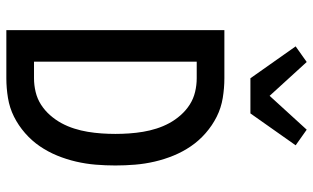

<svg xmlns="http://www.w3.org/2000/svg" viewBox="-206 -756 963 590"><g transform="rotate(90 275.0 -461.5)"><path d="M221 0H73V-670H221Q251 -670 281.5 -665Q312 -660 339 -646.5Q366 -633 389.5 -612.5Q413 -592 430 -567Q447 -542 458.5 -514Q470 -486 477 -456Q484 -426 486.5 -395.5Q489 -365 489 -335Q489 -305 486.5 -274.5Q484 -244 477 -214Q470 -184 458.5 -156Q447 -128 430 -103Q413 -78 389.5 -57.5Q366 -37 339 -23.5Q312 -10 281.5 -5Q251 0 221 0ZM170 -85H221Q242 -85 263 -90Q284 -95 302 -106.5Q320 -118 334.5 -134.5Q349 -151 359 -169.5Q369 -188 375.5 -208.5Q382 -229 385.5 -250Q389 -271 390.5 -292.5Q392 -314 392 -335Q392 -356 390.5 -377.5Q389 -399 385.5 -420Q382 -441 375.5 -461.5Q369 -482 359 -500.5Q349 -519 334.5 -535.5Q320 -552 302 -563.5Q284 -575 263 -580Q242 -585 221 -585H170ZM221 -750 123 -889 171 -923 275 -809 379 -923 427 -889 329 -750Z"/></g></svg>

Font: Lode Dark
Style: Bold
Weight: 700
Monospace: yes
Designer: Belleve Invis
Foundry: Belleve Invis
Version: Version 29.2.0; ttfautohint (v1.8.3)